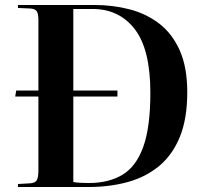

<svg xmlns="http://www.w3.org/2000/svg" viewBox="-20 -750 818 770"><path d="M359 -730Q433 -730 500 -712.5Q567 -695 619 -655Q671 -615 701 -547.5Q731 -480 731 -380Q731 -274 701.5 -201.5Q672 -129 618.5 -84.5Q565 -40 492.5 -20Q420 0 334 0H52V-12L103 -15Q122 -17 128 -28Q134 -39 134 -68V-363H41L45 -387H134V-670Q134 -694 127.5 -704.5Q121 -715 100 -716L52 -718V-730ZM336 -16Q416 -16 471 -49Q526 -82 554.5 -161Q583 -240 583 -378Q583 -552 520.5 -633Q458 -714 351 -714H274V-387H451V-363H274V-20Q296 -16 336 -16Z"/></svg>

Font: Literata 72pt SemiBold
Style: Regular
Weight: 600
Designer: Latin by Veronika Burian and Jose Scaglione. Greek by Irene Vlachou. Cyrillic by Vera Evstafieva.
Foundry: TypeTogether
Version: Version 3.002